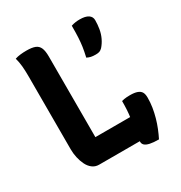

<svg xmlns="http://www.w3.org/2000/svg" viewBox="-175 -838 951 1007"><g transform="rotate(-30 300.0 -334.5)"><path d="M159 0Q136 0 119 -13Q102 -26 91.5 -47.5Q81 -69 75.5 -94Q70 -119 70 -144Q70 -199 70 -255Q70 -311 70 -367Q70 -423 70 -479Q70 -535 70 -591Q70 -622 67.5 -648.5Q65 -675 58 -700Q73 -705 90.5 -707Q108 -709 127 -709Q161 -709 179.5 -701.5Q198 -694 206 -675.5Q214 -657 214 -624Q214 -568 214 -508.5Q214 -449 214 -386Q214 -323 214 -260.5Q214 -198 214 -135H439Q459 -135 473 -127Q487 -119 494.5 -102Q502 -85 504 -59.5Q506 -34 503 0ZM430 -229Q437 -231 445 -232.5Q453 -234 462.5 -234.5Q472 -235 481 -235Q508 -235 524.5 -229Q541 -223 548 -211Q555 -199 555 -178Q555 -148 550.5 -119.5Q546 -91 538 -62.5Q530 -34 519.5 -8Q509 18 497 42Q464 42 443.5 37.5Q423 33 414 24.5Q405 16 405 4Q405 -28 411.5 -59.5Q418 -91 424 -131Q430 -171 430 -229ZM451 -711Q485 -711 502.5 -699.5Q520 -688 520 -667Q520 -641 515.5 -614.5Q511 -588 500 -565Q489 -542 473 -524Q464 -515 455.5 -512Q447 -509 433 -509Q415 -509 404 -511.5Q393 -514 381 -520Q389 -555 392.5 -579.5Q396 -604 397.5 -631.5Q399 -659 399 -703Q415 -708 426.5 -709.5Q438 -711 451 -711Z"/></g></svg>

Font: Recursive Monospace Casual
Style: Bold
Weight: 700
Version: Version 1.047